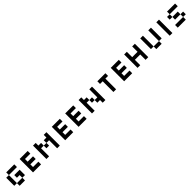

<svg xmlns="http://www.w3.org/2000/svg" viewBox="959 -3479 6332 6332"><g transform="rotate(-45 4125.0 -312.5)"><path d="M250 -500V-625H625V-500ZM125 -125V-500H250V-125ZM500 -125V-250H375V-375H625V-125ZM250 0V-125H500V0Z M875 0V-625H1250V-500H1000V-375H1250V-250H1000V-125H1250V0Z M1500 0V-625H1625V-500H1750V-375H1875V-250H1750V-375H1625V0ZM2000 0V-375H1875V-500H2000V-625H2125V0Z M2375 0V-625H2750V-500H2500V-375H2750V-250H2500V-125H2750V0Z M3000 0V-625H3375V-500H3125V-375H3375V-250H3125V-125H3375V0Z M3625 0V-625H3750V-500H3875V-375H4000V-250H4125V-625H4250V0H4125V-125H4000V-250H3875V-375H3750V0Z M4625 0V-500H4500V-625H4875V-500H4750V0Z M5125 0V-625H5500V-500H5250V-375H5500V-250H5250V-125H5500V0Z M5750 0V-625H5875V-375H6125V-625H6250V0H6125V-250H5875V0Z M6625 0V-125H6500V-625H6625V-125H6875V0ZM6875 -125V-625H7000V-125Z M7250 0V-625H7375V0Z M7750 -500V-625H8125V-500ZM8000 -125V-250H7750V-375H7625V-500H7750V-375H8000V-250H8125V-125ZM7625 0V-125H8000V0Z"/></g></svg>

Font: Silkscreen
Style: Regular
Weight: 400
Designer: Jason Kottke
Foundry: Jason Kottke
Version: Version 1.001; ttfautohint (v1.8.4.7-5d5b)